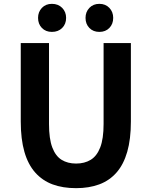

<svg xmlns="http://www.w3.org/2000/svg" viewBox="-20 -965 788 999"><path d="M376 14Q307 14 254 -5.5Q201 -25 163.5 -67Q126 -109 107 -175Q88 -241 88 -333V-741H235V-320Q235 -243 252 -198Q269 -153 300.5 -133.5Q332 -114 376 -114Q420 -114 452 -133.5Q484 -153 501.5 -198Q519 -243 519 -320V-741H661V-333Q661 -241 642 -175Q623 -109 586 -67Q549 -25 496 -5.5Q443 14 376 14ZM250 -799Q218 -799 198 -819.5Q178 -840 178 -872Q178 -903 198 -924Q218 -945 250 -945Q283 -945 303.5 -924Q324 -903 324 -872Q324 -840 303.5 -819.5Q283 -799 250 -799ZM497 -799Q465 -799 445 -819.5Q425 -840 425 -872Q425 -903 445 -924Q465 -945 497 -945Q529 -945 549 -924Q569 -903 569 -872Q569 -840 549 -819.5Q529 -799 497 -799Z"/></svg>

Font: Noto Sans KR
Style: Bold
Weight: 700
Designer: Ryoko NISHIZUKA  (kana, bopomofo & ideographs); Paul D. Hunt (Latin, Greek & Cyrillic); Sandoll Communications , Soo-you
Foundry: Adobe
Version: Version 2.004-H2;hotconv 1.0.118;makeotfexe 2.5.65603